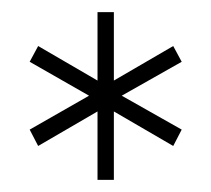

<svg xmlns="http://www.w3.org/2000/svg" viewBox="-20 -742 349 317"><path d="M141 -722H168V-609L266 -666L280 -640L181 -584L280 -528L266 -501L168 -558V-445H141V-558L43 -501L29 -528L127 -584L29 -640L43 -666L141 -609Z"/></svg>

Font: Gontserrat ExtraLight
Style: Regular
Weight: 275
Designer: Julieta Ulanovsky
Foundry: Julieta Ulanovsky
Version: Version 6.001